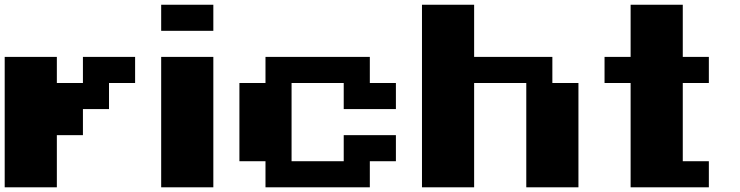

<svg xmlns="http://www.w3.org/2000/svg" viewBox="-20 -798 3151 818"><path d="M555.6 -555.6V-444.4H444.4V-333.3H333.3V-222.2H222.2V0H0V-555.6H222.2V-444.4H333.3V-555.6Z M666.7 0V-555.6H888.9V0ZM666.7 -666.7V-777.8H888.9V-666.7Z M1111.1 -111.1H1000V-444.4H1111.1V-555.6H1555.6V-444.4H1666.7V-333.3H1444.4V-444.4H1222.2V-111.1H1444.4V-222.2H1666.7V-111.1H1555.6V0H1111.1Z M2000 -444.4V0H1777.8V-777.8H2000V-555.6H2333.3V-444.4H2444.4V0H2222.2V-444.4Z M2666.7 -555.6V-777.8H2888.9V-555.6H3000V-444.4H2888.9V-111.1H3000V0H2666.7V-444.4H2555.6V-555.6Z"/></svg>

Font: Pixeloid Sans
Style: Bold
Weight: 700
Monospace: yes
Designer: GGBot
Version: 0.3